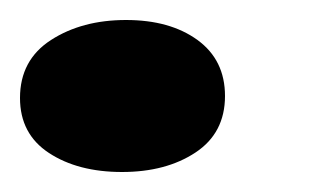

<svg xmlns="http://www.w3.org/2000/svg" viewBox="-22 -152 315 192"><path d="M100 20Q56 20 27 1Q-2 -18 -2 -54Q-2 -92 29 -112Q60 -132 104 -132Q148 -132 175.5 -112Q203 -92 203 -56Q203 -19 173.5 0.5Q144 20 100 20Z"/></svg>

Font: Sansita Swashed Light ExtraBold
Style: Regular
Weight: 800
Version: Version 1.003